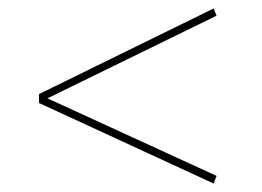

<svg xmlns="http://www.w3.org/2000/svg" viewBox="-20 -581 618 453"><path d="M484 -561 491 -544 92 -349 491 -166 484 -148 72 -338V-359Z"/></svg>

Font: Bitter Pro Thin
Style: Regular
Weight: 250
Designer: Sol Matas, and Bitter project Authors
Foundry: Sol Matas
Version: Version 1.010